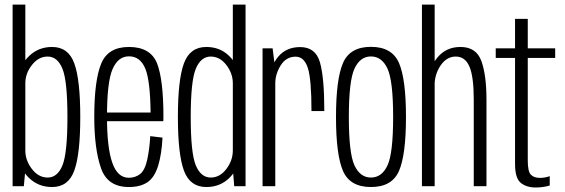

<svg xmlns="http://www.w3.org/2000/svg" viewBox="-20 -805 2444 830"><path d="M34.5 0H83L89.5 -69.5V-785H34.5ZM205 3.5Q275.5 3.5 301.2 -67.8Q327 -139 327 -299Q327 -460 301.2 -531Q275.5 -602 205 -602Q146.5 -602 106 -563Q65.5 -524 65.5 -478.5L89.5 -445Q89.5 -487.5 118 -524Q146.5 -560.5 186 -560.5Q228.5 -560.5 250 -507.8Q271.5 -455 271.5 -299Q271.5 -143 250 -90.2Q228.5 -37.5 186 -37.5Q146.5 -37.5 118 -74.5Q89.5 -111.5 89.5 -154.5L65.5 -119.5Q65.5 -74 106 -35.2Q146.5 3.5 205 3.5Z M537 3.5V-36.5Q488 -36.5 465.5 -101.5Q442.5 -166 442.5 -300Q442.5 -451 466.5 -506Q490.5 -561.5 537.5 -561.5Q586.5 -561.5 608.5 -507.5Q629.5 -455 631 -318.5H435V-281H686Q686.5 -291 686.5 -301Q686.5 -459.5 659 -531Q630.5 -602 537.5 -602Q447 -602 417.5 -530Q387.5 -457.5 387.5 -300Q387.5 -161.5 416.5 -78.5Q444.5 3.5 537 3.5ZM537 -36.5V3.5Q586.5 3.5 617 -17Q647.5 -37 663.5 -88Q679 -138.5 682.5 -210L629.5 -216.5Q626.5 -161.5 616.5 -115Q606.5 -69 585.5 -52.5Q564.5 -36.5 537 -36.5Z M992.5 0H1041.5V-785H986.5V-75ZM872 3.5Q931 3.5 970.8 -35.2Q1010.5 -74 1010.5 -119.5L986.5 -154.5Q986.5 -111.5 958.5 -74.5Q930.5 -37.5 891 -37.5Q848.5 -37.5 826.5 -90Q804.5 -142.5 804.5 -299Q804.5 -455.5 826.5 -508Q848.5 -560.5 891 -560.5Q930.5 -560.5 958.5 -524Q986.5 -487.5 986.5 -445L1010.5 -478.5Q1010.5 -524 970.8 -563Q931 -602 872 -602Q801.5 -602 775.2 -531.5Q749 -461 749 -299Q749 -138 775.2 -67.2Q801.5 3.5 872 3.5Z M1326.5 -325H1382Q1382 -470.5 1363 -536Q1344 -601.5 1277.5 -601.5Q1218.5 -601.5 1183.8 -561.2Q1149 -521 1149 -462L1170 -444.5Q1170 -485 1193.5 -522.5Q1217 -560 1258 -560Q1295 -560 1310.8 -511Q1326.5 -462 1326.5 -325ZM1115 0H1170V-504.5L1158.5 -596H1115Z M1583.5 3.5Q1674.5 3.5 1704.8 -66Q1735 -135.5 1735 -299Q1735 -463 1704.8 -532.8Q1674.5 -602.5 1583.5 -602.5Q1493 -602.5 1462.8 -532.8Q1432.5 -463 1432.5 -299Q1432.5 -135.5 1462.8 -66Q1493 3.5 1583.5 3.5ZM1583.5 -37.5Q1537 -37.5 1512.5 -89.8Q1488 -142 1488 -299Q1488 -456 1512.5 -508.5Q1537 -561 1583.5 -561Q1630.5 -561 1655 -508.5Q1679.5 -456 1679.5 -299Q1679.5 -142 1655 -89.8Q1630.5 -37.5 1583.5 -37.5Z M1804 0H1859V-785H1804ZM2028 0H2083V-373.5Q2083 -480 2061 -541Q2039 -602 1970.5 -602Q1908.5 -602 1870.8 -556.2Q1833 -510.5 1833 -453.5L1858.5 -433.5Q1858.5 -484 1884.8 -522.2Q1911 -560.5 1950 -560.5Q1991 -560.5 2009.5 -516.8Q2028 -473 2028 -375Z M2295.5 5.5Q2327.5 5.5 2356.5 -3V-43.5Q2336 -36 2314 -36Q2288.5 -36 2275 -49.8Q2261.5 -63.5 2261.5 -110.5V-554.5H2380V-596H2261.5V-723.5H2206.5V-596H2123V-554.5H2206.5V-96Q2206.5 -35 2231 -14.8Q2255.5 5.5 2295.5 5.5Z"/></svg>

Font: Anybody Condensed Light
Style: Regular
Weight: 300
Width: 3
Designer: Tyler Finck
Foundry: Etcetera Type Company
Version: Version 1.113;gftools[0.9.25]